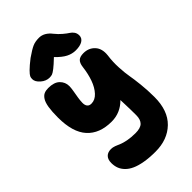

<svg xmlns="http://www.w3.org/2000/svg" viewBox="-311 -920 1245 1245"><g transform="rotate(-45 311.5 -297.5)"><path d="M183.1 -594.2Q151.4 -594.2 123.8 -618.2Q96.2 -642.1 96.2 -668Q96.2 -680.2 100.6 -689.9Q105 -699.7 125.2 -720.2Q145.5 -740.7 186 -772Q232.4 -804.2 257.1 -815.2Q281.7 -826.2 316.9 -826.2Q364.3 -826.2 401.9 -777.8Q420.9 -753.9 443.6 -734.9Q466.3 -715.8 480.2 -707.3Q494.1 -698.7 503.7 -684.8Q513.2 -670.9 513.2 -651.9Q513.2 -627 491 -613Q468.8 -599.1 428.2 -599.1Q396 -599.1 365 -614.7Q334 -630.4 296.9 -668.9Q260.7 -634.3 239.3 -617.7Q217.8 -601.1 207.8 -597.7Q197.8 -594.2 183.1 -594.2ZM329.1 231Q273.4 231 230 223.4Q186.5 215.8 157.5 202.6Q128.4 189.5 109.6 170.2Q90.8 150.9 82.5 128.7Q74.2 106.4 74.2 80.1Q74.2 47.9 90.6 31Q106.9 14.2 137.2 14.2Q151.9 14.2 169.4 20.5Q187 26.9 202.9 34.2Q218.8 41.5 250.7 47.9Q282.7 54.2 323.2 54.2Q368.7 54.2 388.4 34.7Q408.2 15.1 408.2 -24.9Q408.2 -51.3 407.7 -76.2Q407.2 -101.1 406.2 -127.2Q405.3 -153.3 404.8 -167Q346.7 -107.9 266.1 -107.9Q156.2 -107.9 97.2 -172.9Q38.1 -237.8 38.1 -373Q38.1 -428.2 43.9 -464.6Q49.8 -501 62.3 -520Q74.7 -539.1 90.3 -546.1Q106 -553.2 128.9 -553.2Q182.6 -553.2 208.7 -527.6Q234.9 -502 234.9 -464.8Q234.9 -449.2 230.2 -421.9Q225.6 -394.5 221.9 -372.6Q218.3 -350.6 217.8 -329.1Q217.3 -307.6 226.6 -295.4Q235.8 -283.2 255.9 -283.2Q289.6 -283.2 316.9 -312.7Q344.2 -342.3 360.6 -388.2Q377 -434.1 383.8 -490.2Q387.7 -522.9 402.6 -537.4Q417.5 -551.8 450.2 -551.8Q498 -551.8 528.1 -519.5Q558.1 -487.3 551.8 -430.2Q544.4 -377 547.4 -323Q550.3 -269 556.4 -236.1Q562.5 -203.1 568.8 -145Q575.2 -86.9 575.2 -24.9Q575.2 99.6 507.6 165.3Q439.9 231 329.1 231Z"/></g></svg>

Font: Shantell Sans Bouncy
Style: Regular
Weight: 800
Designer: Stephen Nixon, Anya Danilova, Shantell Martin
Foundry: Arrow Type
Version: Version 1.006;[9816181b4]